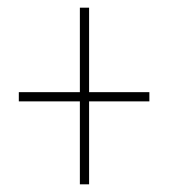

<svg xmlns="http://www.w3.org/2000/svg" viewBox="-20 -603 439 500"><path d="M212 -363V-583H188V-363H29V-339H188V-123H212V-339H369V-363Z"/></svg>

Font: Noto Sans ExtraCondensed Thin
Style: Italic
Weight: 100
Width: 2
Italic angle: -12°
Designer: Monotype Design Team
Foundry: Monotype Imaging Inc.
Version: Version 2.013